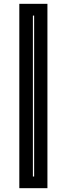

<svg xmlns="http://www.w3.org/2000/svg" viewBox="-20 -770 349 1004"><path d="M81 214V-750H228V214ZM152 153H158.5V-688.5H152Z"/></svg>

Font: Tourney Thin ExtraBold
Style: Regular
Weight: 800
Version: Version 1.015